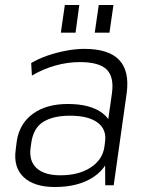

<svg xmlns="http://www.w3.org/2000/svg" viewBox="-20 -743 594 770"><path d="M401 -173 429 -369Q438 -435 407.5 -464.5Q377 -494 300 -494Q251 -494 201.5 -480Q152 -466 108 -440L105 -490Q133 -507 169 -519.5Q205 -532 244 -539.5Q283 -547 318 -547Q416 -547 458 -502.5Q500 -458 488 -369L436 0H402ZM200 7Q117 7 75 -32.5Q33 -72 43 -143L47 -175Q57 -246 111 -286Q165 -326 252 -326Q344 -326 392.5 -288Q441 -250 431 -180L426 -146Q416 -74 355.5 -33.5Q295 7 200 7ZM222 -40Q296 -40 344 -71.5Q392 -103 399 -156L401 -172Q409 -223 372 -251Q335 -279 261 -279Q193 -279 153 -254Q113 -229 105 -167L103 -153Q95 -98 126.5 -69Q158 -40 222 -40ZM298 -723 283 -612H224L240 -723ZM435 -723 419 -612H360L376 -723Z"/></svg>

Font: Pathway Extreme 8pt Thin 12pt Thin
Style: Italic
Weight: 250
Italic angle: -8°
Version: Version 1.001;gftools[0.9.26]